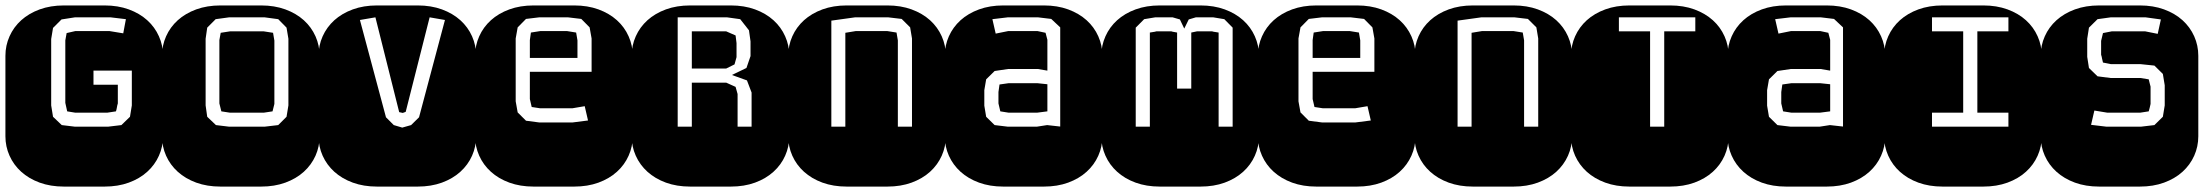

<svg xmlns="http://www.w3.org/2000/svg" viewBox="-22 -689 8138 709"><path d="M255.9 -574.2H382.8L433.1 -565.9L442.9 -618.2L386.2 -625H254.9L205.1 -617.2L173.8 -585.9L167 -544.9V-299.8L173.8 -257.8L206.1 -227.1L254.9 -221.2H377L426.3 -227.1L458 -257.8L464.8 -299.8V-428.2H323.2V-376H413.1V-307.1Q410.6 -299.3 409.7 -292.5Q408.7 -285.6 406.2 -277.8L374 -272.9H255.9L226.1 -277.8L219.2 -309.1V-540L224.1 -566.9ZM364.3 -668.9Q413.6 -668.9 453.6 -654.3Q493.7 -639.6 521.7 -614.3Q549.8 -588.9 564.9 -554.9Q580.1 -521 580.1 -482.9V-186Q580.1 -147.9 564.9 -114Q549.8 -80.1 521.7 -54.7Q493.7 -29.3 453.6 -14.6Q413.6 0 364.3 0H213.9Q164.6 0 124.5 -14.6Q84.5 -29.3 56.4 -54.7Q28.3 -80.1 13.2 -114Q-2 -147.9 -2 -186V-482.9Q-2 -521 13.2 -554.9Q28.3 -588.9 56.4 -614.3Q84.5 -639.6 124.5 -654.3Q164.6 -668.9 213.9 -668.9Z M942.4 -668.9Q991.7 -668.9 1031.7 -654.3Q1071.8 -639.6 1099.9 -614.3Q1127.9 -588.9 1143.1 -554.9Q1158.2 -521 1158.2 -482.9V-186Q1158.2 -147.9 1143.1 -114Q1127.9 -80.1 1099.9 -54.7Q1071.8 -29.3 1031.7 -14.6Q991.7 0 942.4 0H792Q742.7 0 702.6 -14.6Q662.6 -29.3 634.5 -54.7Q606.4 -80.1 591.3 -114Q576.2 -147.9 576.2 -186V-482.9Q576.2 -521 591.3 -554.9Q606.4 -588.9 634.5 -614.3Q662.6 -639.6 702.6 -654.3Q742.7 -668.9 792 -668.9ZM1043 -545.9 1036.1 -586.9 1005.4 -618.2 955.1 -625H824.2L774.4 -618.2L743.2 -586.9L737.3 -545.9V-299.8L743.2 -257.8L775.4 -227.1L824.2 -221.2H955.1L1005.4 -227.1L1036.1 -257.8L1043 -299.8ZM984.4 -277.8 952.1 -272.9H827.1L795.4 -277.8L788.1 -307.1V-541L793 -567.9L827.1 -573.2H952.1L986.3 -567.9L991.2 -539.1V-305.2Z M1463.4 -217.8 1496.1 -227.1 1525.4 -255.9 1621.1 -615.2 1564.5 -625 1476.1 -275.9 1465.3 -272 1452.1 -274.9 1364.3 -625 1307.1 -615.2 1403.3 -255.9 1432.1 -227.1ZM1520.5 -668.9Q1569.8 -668.9 1609.9 -654.3Q1649.9 -639.6 1678 -614.3Q1706.1 -588.9 1721.2 -554.9Q1736.3 -521 1736.3 -482.9V-186Q1736.3 -147.9 1721.2 -114Q1706.1 -80.1 1678 -54.7Q1649.9 -29.3 1609.9 -14.6Q1569.8 0 1520.5 0H1370.1Q1320.8 0 1280.8 -14.6Q1240.7 -29.3 1212.6 -54.7Q1184.6 -80.1 1169.4 -114Q1154.3 -147.9 1154.3 -186V-482.9Q1154.3 -521 1169.4 -554.9Q1184.6 -588.9 1212.6 -614.3Q1240.7 -639.6 1280.8 -654.3Q1320.8 -668.9 1370.1 -668.9Z M2098.6 -668.9Q2147.9 -668.9 2188 -654.3Q2228 -639.6 2256.1 -614.3Q2284.2 -588.9 2299.3 -554.9Q2314.5 -521 2314.5 -482.9V-186Q2314.5 -147.9 2299.3 -114Q2284.2 -80.1 2256.1 -54.7Q2228 -29.3 2188 -14.6Q2147.9 0 2098.6 0H1948.2Q1898.9 0 1858.9 -14.6Q1818.8 -29.3 1790.8 -54.7Q1762.7 -80.1 1747.6 -114Q1732.4 -147.9 1732.4 -186V-482.9Q1732.4 -521 1747.6 -554.9Q1762.7 -588.9 1790.8 -614.3Q1818.8 -639.6 1858.9 -654.3Q1898.9 -668.9 1948.2 -668.9ZM2162.6 -546.9 2155.3 -587.9 2124.5 -619.1 2075.2 -625H1969.2L1920.4 -619.1L1889.6 -587.9L1882.3 -546.9V-314.9L1889.6 -273.9L1920.4 -243.2L1969.2 -236.8H2092.3L2149.4 -244.1L2137.2 -296.9L2091.3 -289.1H1972.7L1941.4 -293.9L1934.6 -323.2V-423.8H2162.6ZM1934.6 -475.1V-541L1938.5 -568.8L1972.7 -574.2H2072.3L2105.5 -568.8L2110.4 -540V-475.1Z M2676.8 -668.9Q2726.1 -668.9 2766.1 -654.3Q2806.2 -639.6 2834.2 -614.3Q2862.3 -588.9 2877.4 -554.9Q2892.6 -521 2892.6 -482.9V-186Q2892.6 -147.9 2877.4 -114Q2862.3 -80.1 2834.2 -54.7Q2806.2 -29.3 2766.1 -14.6Q2726.1 0 2676.8 0H2526.4Q2477.1 0 2437 -14.6Q2397 -29.3 2368.9 -54.7Q2340.8 -80.1 2325.7 -114Q2310.5 -147.9 2310.5 -186V-482.9Q2310.5 -521 2325.7 -554.9Q2340.8 -588.9 2368.9 -614.3Q2397 -639.6 2437 -654.3Q2477.1 -668.9 2526.4 -668.9ZM2701.7 -341.8V-221.2H2753.4V-347.2L2736.3 -392.1L2680.7 -412.1L2734.4 -438L2749.5 -481.9V-536.1L2743.7 -577.1L2711.4 -618.2L2662.6 -625H2480.5V-221.2H2532.7V-383.8H2659.7L2694.3 -368.2ZM2659.7 -573.2 2694.3 -558.1 2697.8 -529.8V-478L2690.4 -451.2L2659.7 -436H2532.7V-573.2Z M3345.7 -546.9 3338.9 -587.9 3307.6 -619.1 3257.8 -625H3135.7L3047.9 -612.8V-221.2H3099.6V-567.9L3137.7 -574.2H3254.9L3288.6 -568.8L3293.5 -540V-221.2H3345.7ZM3254.9 -668.9Q3304.2 -668.9 3344.2 -654.3Q3384.3 -639.6 3412.4 -614.3Q3440.4 -588.9 3455.6 -554.9Q3470.7 -521 3470.7 -482.9V-186Q3470.7 -147.9 3455.6 -114Q3440.4 -80.1 3412.4 -54.7Q3384.3 -29.3 3344.2 -14.6Q3304.2 0 3254.9 0H3104.5Q3055.2 0 3015.1 -14.6Q2975.1 -29.3 2947 -54.7Q2918.9 -80.1 2903.8 -114Q2888.7 -147.9 2888.7 -186V-482.9Q2888.7 -521 2903.8 -554.9Q2918.9 -588.9 2947 -614.3Q2975.1 -639.6 3015.1 -654.3Q3055.2 -668.9 3104.5 -668.9Z M3893.1 -221.7V-333V-546.9V-587.9L3859.9 -619.1L3811 -625H3699.7L3642.6 -618.2L3654.8 -564.9L3700.7 -574.2H3809.6L3838.9 -567.9L3845.7 -542V-428.2L3811 -434.1H3699.7L3650.9 -426.8L3619.6 -396L3612.8 -356V-298.8L3619.6 -257.8L3650.9 -227.1L3699.7 -221.2H3806.6L3844.7 -227.1ZM3845.7 -277.8 3807.6 -272.9H3702.6L3671.9 -277.8L3665 -307.1V-349.1L3668.9 -377L3702.6 -381.8H3808.6L3845.7 -377.9V-304.2ZM3833 -668.9Q3882.3 -668.9 3922.4 -654.3Q3962.4 -639.6 3990.5 -614.3Q4018.6 -588.9 4033.7 -554.9Q4048.8 -521 4048.8 -482.9V-186Q4048.8 -147.9 4033.7 -114Q4018.6 -80.1 3990.5 -54.7Q3962.4 -29.3 3922.4 -14.6Q3882.3 0 3833 0H3682.6Q3633.3 0 3593.3 -14.6Q3553.2 -29.3 3525.1 -54.7Q3497.1 -80.1 3481.9 -114Q3466.8 -147.9 3466.8 -186V-482.9Q3466.8 -521 3481.9 -554.9Q3497.1 -588.9 3525.1 -614.3Q3553.2 -639.6 3593.3 -654.3Q3633.3 -668.9 3682.6 -668.9Z M4411.1 -668.9Q4460.4 -668.9 4500.5 -654.3Q4540.5 -639.6 4568.6 -614.3Q4596.7 -588.9 4611.8 -554.9Q4627 -521 4627 -482.9V-186Q4627 -147.9 4611.8 -114Q4596.7 -80.1 4568.6 -54.7Q4540.5 -29.3 4500.5 -14.6Q4460.4 0 4411.1 0H4260.7Q4211.4 0 4171.4 -14.6Q4131.3 -29.3 4103.3 -54.7Q4075.2 -80.1 4060.1 -114Q4044.9 -147.9 4044.9 -186V-482.9Q4044.9 -521 4060.1 -554.9Q4075.2 -588.9 4103.3 -614.3Q4131.3 -639.6 4171.4 -654.3Q4211.4 -668.9 4260.7 -668.9ZM4335 -617.2 4308.1 -625H4244.1L4203.1 -618.2L4171.9 -586.9V-221.2H4224.1V-568.8Q4231 -570.3 4236.3 -570.8Q4241.7 -571.3 4248 -573.2H4303.7Q4309.1 -571.3 4314.2 -570.8Q4319.3 -570.3 4324.7 -568.8V-361.8H4377V-568.8L4397.9 -573.2H4454.1Q4460 -571.3 4465.8 -570.8Q4471.7 -570.3 4478 -568.8V-221.2H4529.8V-586.9L4499 -618.2L4458 -625H4394L4367.7 -617.2L4351.1 -583.5Z M4989.3 -668.9Q5038.6 -668.9 5078.6 -654.3Q5118.7 -639.6 5146.7 -614.3Q5174.8 -588.9 5189.9 -554.9Q5205.1 -521 5205.1 -482.9V-186Q5205.1 -147.9 5189.9 -114Q5174.8 -80.1 5146.7 -54.7Q5118.7 -29.3 5078.6 -14.6Q5038.6 0 4989.3 0H4838.9Q4789.6 0 4749.5 -14.6Q4709.5 -29.3 4681.4 -54.7Q4653.3 -80.1 4638.2 -114Q4623 -147.9 4623 -186V-482.9Q4623 -521 4638.2 -554.9Q4653.3 -588.9 4681.4 -614.3Q4709.5 -639.6 4749.5 -654.3Q4789.6 -668.9 4838.9 -668.9ZM5053.2 -546.9 5045.9 -587.9 5015.1 -619.1 4965.8 -625H4859.9L4811 -619.1L4780.3 -587.9L4772.9 -546.9V-314.9L4780.3 -273.9L4811 -243.2L4859.9 -236.8H4982.9L5040 -244.1L5027.8 -296.9L4981.9 -289.1H4863.3L4832 -293.9L4825.2 -323.2V-423.8H5053.2ZM4825.2 -475.1V-541L4829.1 -568.8L4863.3 -574.2H4962.9L4996.1 -568.8L5001 -540V-475.1Z M5658.2 -546.9 5651.4 -587.9 5620.1 -619.1 5570.3 -625H5448.2L5360.4 -612.8V-221.2H5412.1V-567.9L5450.2 -574.2H5567.4L5601.1 -568.8L5606 -540V-221.2H5658.2ZM5567.4 -668.9Q5616.7 -668.9 5656.7 -654.3Q5696.8 -639.6 5724.9 -614.3Q5752.9 -588.9 5768.1 -554.9Q5783.2 -521 5783.2 -482.9V-186Q5783.2 -147.9 5768.1 -114Q5752.9 -80.1 5724.9 -54.7Q5696.8 -29.3 5656.7 -14.6Q5616.7 0 5567.4 0H5417Q5367.7 0 5327.6 -14.6Q5287.6 -29.3 5259.5 -54.7Q5231.4 -80.1 5216.3 -114Q5201.2 -147.9 5201.2 -186V-482.9Q5201.2 -521 5216.3 -554.9Q5231.4 -588.9 5259.5 -614.3Q5287.6 -639.6 5327.6 -654.3Q5367.7 -668.9 5417 -668.9Z M6238.3 -625H5956.1V-573.2H6071.3V-221.2H6123.5V-573.2H6238.3ZM6145.5 -668.9Q6194.8 -668.9 6234.9 -654.3Q6274.9 -639.6 6303 -614.3Q6331.1 -588.9 6346.2 -554.9Q6361.3 -521 6361.3 -482.9V-186Q6361.3 -147.9 6346.2 -114Q6331.1 -80.1 6303 -54.7Q6274.9 -29.3 6234.9 -14.6Q6194.8 0 6145.5 0H5995.1Q5945.8 0 5905.8 -14.6Q5865.7 -29.3 5837.6 -54.7Q5809.6 -80.1 5794.4 -114Q5779.3 -147.9 5779.3 -186V-482.9Q5779.3 -521 5794.4 -554.9Q5809.6 -588.9 5837.6 -614.3Q5865.7 -639.6 5905.8 -654.3Q5945.8 -668.9 5995.1 -668.9Z M6783.7 -221.7V-333V-546.9V-587.9L6750.5 -619.1L6701.7 -625H6590.3L6533.2 -618.2L6545.4 -564.9L6591.3 -574.2H6700.2L6729.5 -567.9L6736.3 -542V-428.2L6701.7 -434.1H6590.3L6541.5 -426.8L6510.3 -396L6503.4 -356V-298.8L6510.3 -257.8L6541.5 -227.1L6590.3 -221.2H6697.3L6735.4 -227.1ZM6736.3 -277.8 6698.2 -272.9H6593.3L6562.5 -277.8L6555.7 -307.1V-349.1L6559.6 -377L6593.3 -381.8H6699.2L6736.3 -377.9V-304.2ZM6723.6 -668.9Q6772.9 -668.9 6813 -654.3Q6853 -639.6 6881.1 -614.3Q6909.2 -588.9 6924.3 -554.9Q6939.5 -521 6939.5 -482.9V-186Q6939.5 -147.9 6924.3 -114Q6909.2 -80.1 6881.1 -54.7Q6853 -29.3 6813 -14.6Q6772.9 0 6723.6 0H6573.2Q6523.9 0 6483.9 -14.6Q6443.8 -29.3 6415.8 -54.7Q6387.7 -80.1 6372.6 -114Q6357.4 -147.9 6357.4 -186V-482.9Q6357.4 -521 6372.6 -554.9Q6387.7 -588.9 6415.8 -614.3Q6443.8 -639.6 6483.9 -654.3Q6523.9 -668.9 6573.2 -668.9Z M7112.3 -272.9V-221.2H7394.5V-272.9H7279.8V-573.2H7394.5V-625H7112.3V-573.2H7227.5V-272.9ZM7301.8 -668.9Q7351.1 -668.9 7391.1 -654.3Q7431.2 -639.6 7459.2 -614.3Q7487.3 -588.9 7502.4 -554.9Q7517.6 -521 7517.6 -482.9V-186Q7517.6 -147.9 7502.4 -114Q7487.3 -80.1 7459.2 -54.7Q7431.2 -29.3 7391.1 -14.6Q7351.1 0 7301.8 0H7151.4Q7102.1 0 7062 -14.6Q7022 -29.3 6993.9 -54.7Q6965.8 -80.1 6950.7 -114Q6935.5 -147.9 6935.5 -186V-482.9Q6935.5 -521 6950.7 -554.9Q6965.8 -588.9 6993.9 -614.3Q7022 -639.6 7062 -654.3Q7102.1 -668.9 7151.4 -668.9Z M7879.9 -668.9Q7929.2 -668.9 7969.2 -654.3Q8009.3 -639.6 8037.4 -614.3Q8065.4 -588.9 8080.6 -554.9Q8095.7 -521 8095.7 -482.9V-186Q8095.7 -147.9 8080.6 -114Q8065.4 -80.1 8037.4 -54.7Q8009.3 -29.3 7969.2 -14.6Q7929.2 0 7879.9 0H7729.5Q7680.2 0 7640.1 -14.6Q7600.1 -29.3 7572 -54.7Q7543.9 -80.1 7528.8 -114Q7513.7 -147.9 7513.7 -186V-482.9Q7513.7 -521 7528.8 -554.9Q7543.9 -588.9 7572 -614.3Q7600.1 -639.6 7640.1 -654.3Q7680.2 -668.9 7729.5 -668.9ZM7971.7 -374 7964.8 -416 7933.6 -446.8 7882.8 -452.1H7773.4L7743.7 -458Q7741.2 -466.3 7740.2 -472.9Q7739.3 -479.5 7736.8 -486.8V-538.1L7743.7 -566.9L7775.9 -573.2H7899.9L7945.8 -564L7957.5 -617.2L7900.9 -625H7772.5L7723.6 -618.2L7691.9 -586.9L7685.5 -545.9V-479L7691.9 -438L7723.6 -407.2L7772.5 -400.9H7882.8L7912.6 -396Q7914.1 -388.7 7916 -382.3Q7918 -376 7919.4 -369.1V-305.2Q7918.5 -298.8 7916.3 -291.5Q7914.1 -284.2 7912.6 -277.8L7880.9 -272.9H7759.8L7711.9 -280.8L7699.7 -228L7756.8 -221.2H7883.8L7933.6 -227.1L7964.8 -257.8L7971.7 -299.8Z"/></svg>

Font: Monofett
Style: Regular
Weight: 400
Designer: vernon adams
Foundry: vernon adams
Version: Version 1.000